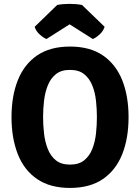

<svg xmlns="http://www.w3.org/2000/svg" viewBox="-20 -932 706 967"><path d="M38 -342Q38 -448.5 70 -528.5Q102 -608.5 167.2 -653Q232.5 -697.5 332.5 -697.5Q433.5 -697.5 498.8 -652.5Q564 -607.5 595.8 -527.5Q627.5 -447.5 627.5 -342Q627.5 -235.5 595.5 -155.2Q563.5 -75 498.2 -30.2Q433 14.5 332.5 14.5Q232 14.5 166.5 -30.5Q101 -75.5 69.5 -156Q38 -236.5 38 -342ZM197 -342Q197 -301.5 201.8 -259.8Q206.5 -218 220.5 -182.2Q234.5 -146.5 261.2 -124.8Q288 -103 332.5 -103Q377.5 -103 404.2 -124.8Q431 -146.5 445 -182.2Q459 -218 463.5 -259.8Q468 -301.5 468 -342Q468 -382.5 463.5 -424.2Q459 -466 445 -501.2Q431 -536.5 404.2 -558.2Q377.5 -580 332.5 -580Q288 -580 261.2 -558.2Q234.5 -536.5 220.5 -501.2Q206.5 -466 201.8 -424.2Q197 -382.5 197 -342ZM393 -907 507 -797Q499.5 -774.5 480.8 -757.8Q462 -741 447.5 -735.5L330.5 -809.5L214 -735.5Q199.5 -741 180.5 -757.8Q161.5 -774.5 154.5 -797L268 -907Q296.5 -912.5 330.5 -912.5Q365 -912.5 393 -907Z"/></svg>

Font: Signika Negative SC
Style: Bold
Weight: 700
Designer: Anna Giedryś
Foundry: Anna Giedryś
Version: Version 2.000; ttfautohint (v1.8.3) -l 8 -r 50 -G 200 -x 9 -